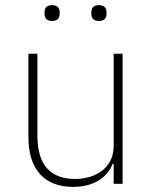

<svg xmlns="http://www.w3.org/2000/svg" viewBox="-20 -718 599 750"><path d="M184 -636C205 -636 213 -648 213 -663V-671C213 -686 205 -698 184 -698C162 -698 154 -686 154 -671V-663C154 -648 162 -636 184 -636ZM366 -636C388 -636 396 -648 396 -663V-671C396 -686 388 -698 366 -698C345 -698 337 -686 337 -671V-663C337 -648 345 -636 366 -636ZM424 0H459V-508H424V-148C424 -60 351 -19 273 -19C179 -19 126 -72 126 -188V-508H91V-182C91 -56 154 12 265 12C355 12 402 -32 420 -78H424Z"/></svg>

Font: IBM Plex Thai ExtraLight
Style: Regular
Weight: 200
Designer: Mike Abbink, Paul van der Laan, Pieter van Rosmalen, Ben Mitchell, Mark Frömberg
Foundry: Bold Monday
Version: Version 1.0